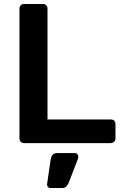

<svg xmlns="http://www.w3.org/2000/svg" viewBox="-20 -720 620 966"><path d="M102 0Q91 0 84.5 -6.5Q78 -13 78 -24V-676Q78 -687 84.5 -693.5Q91 -700 102 -700H195Q206 -700 212.5 -693.5Q219 -687 219 -676V-119H536Q561 -119 561 -94V-24Q561 -13 554 -6.5Q547 0 536 0ZM234 226Q226 226 221 220Q216 214 217 205L235 82Q237 69 244.5 59.5Q252 50 268 50H356Q364 50 369 55.5Q374 61 374 69Q374 75 371 82L325 201Q320 211 313 218.5Q306 226 292 226Z"/></svg>

Font: Fz Rubik Med
Style: Regular
Weight: 500
Designer: Hubert and Fischer
Foundry: Hubert and Fischer
Version: Vit hóa bi FontZin.com